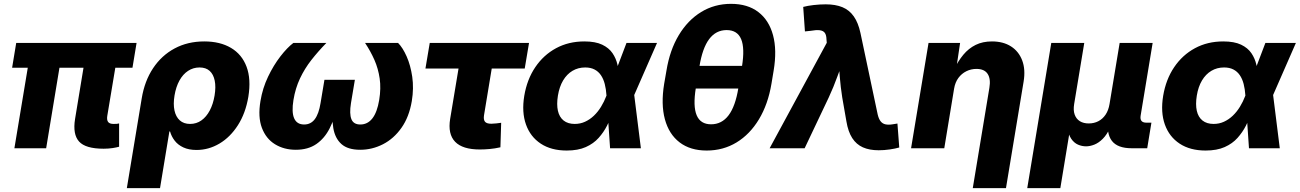

<svg xmlns="http://www.w3.org/2000/svg" viewBox="-20 -759 6655 983"><path d="M510.7 2.4Q418 2.4 384.8 -34.4Q351.6 -71.3 364.3 -149.9L422.9 -505.4H585.9L529.3 -166Q525.9 -145 533.4 -134.8Q541 -124.5 561.5 -124.5Q571.3 -124.5 578.4 -125Q585.4 -125.5 589.8 -127V-7.8Q578.1 -4.4 557.1 -1Q536.1 2.4 510.7 2.4ZM53.7 0 137.7 -505.4H299.8L216.3 0ZM42 -412.1 63 -539.1H679.2L658.2 -412.1Z M629.4 204.1 705.6 -255.4Q720.2 -344.2 763.7 -409.7Q807.1 -475.1 874 -511Q940.9 -546.9 1025.9 -546.9Q1106.9 -546.9 1162.8 -513.7Q1218.8 -480.5 1242.4 -417.2Q1266.1 -354 1251.5 -263.7Q1237.3 -179.2 1198 -117.9Q1158.7 -56.6 1103.5 -23.9Q1048.3 8.8 986.3 8.8Q946.8 8.8 918.9 -4.2Q891.1 -17.1 874.5 -38.6Q857.9 -60.1 850.6 -85.9H847.2L799.3 204.1ZM953.1 -124.5Q985.8 -124.5 1011.2 -142.6Q1036.6 -160.6 1054 -193.4Q1071.3 -226.1 1078.6 -270Q1085.9 -314 1079.3 -346.2Q1072.8 -378.4 1053.5 -396Q1034.2 -413.6 1001.5 -413.6Q969.2 -413.6 942.9 -396.2Q916.5 -378.9 898.7 -346.7Q880.9 -314.5 873.5 -270Q866.2 -226.1 873.3 -193.4Q880.4 -160.6 900.6 -142.6Q920.9 -124.5 953.1 -124.5Z M1494.6 7.8Q1434.1 7.8 1387.9 -20.5Q1341.8 -48.8 1320.8 -104.5Q1299.8 -160.2 1313.5 -241.7Q1324.2 -307.1 1352.3 -366Q1380.4 -424.8 1415.5 -470.2Q1450.7 -515.6 1481.9 -539.1H1650.9Q1608.9 -496.1 1574.2 -451.9Q1539.6 -407.7 1515.9 -357.4Q1492.2 -307.1 1482.4 -247.1Q1472.2 -184.6 1486.1 -153.1Q1500 -121.6 1537.1 -121.6Q1571.3 -121.6 1591.8 -148.9Q1612.3 -176.3 1621.1 -231L1641.1 -350.6H1796.9L1776.9 -231Q1768.1 -176.3 1779.1 -148.9Q1790 -121.6 1824.7 -121.6Q1862.3 -121.6 1886.7 -153.1Q1911.1 -184.6 1921.4 -247.1Q1931.2 -307.1 1923.8 -357.4Q1916.5 -407.7 1897 -452.1Q1877.4 -496.6 1849.1 -539.1H2018.1Q2042 -515.1 2062 -470Q2082 -424.8 2090.6 -366Q2099.1 -307.1 2088.4 -241.7Q2074.7 -160.2 2035.4 -104.5Q1996.1 -48.8 1940.7 -20.5Q1885.3 7.8 1824.2 7.8Q1760.7 7.8 1728 -21.5Q1695.3 -50.8 1686.5 -103Q1677.7 -155.3 1686 -223.6H1709Q1694.3 -154.8 1668.2 -102.8Q1642.1 -50.8 1599.6 -21.5Q1557.1 7.8 1494.6 7.8Z M2436.5 6.3Q2348.1 6.3 2310.1 -33.2Q2272 -72.8 2284.7 -150.4L2327.6 -408.2H2158.2L2180.2 -539.1H2688.5L2666.5 -408.2H2497.6L2458 -168.5Q2454.6 -146.5 2462.9 -136Q2471.2 -125.5 2495.6 -125.5Q2505.4 -125.5 2521.2 -127.2Q2537.1 -128.9 2545.9 -130.4L2542 -4.9Q2513.7 1.5 2487.1 3.9Q2460.4 6.3 2436.5 6.3Z M2881.3 11.7Q2802.2 11.7 2748.8 -23.4Q2695.3 -58.6 2672.9 -121.6Q2650.4 -184.6 2664.1 -268.1Q2678.2 -352.5 2720.5 -415Q2762.7 -477.5 2826.9 -512.2Q2891.1 -546.9 2971.7 -546.9Q3028.3 -546.9 3063 -530.3Q3097.7 -513.7 3116 -486.6Q3134.3 -459.5 3141.4 -427.5Q3148.4 -395.5 3149.9 -364.3H3197.3L3226.6 -276.4L3261.2 0H3103.5L3085 -271Q3083 -302.7 3076.2 -329.1Q3069.3 -355.5 3056.4 -374.3Q3043.5 -393.1 3023.7 -403.3Q3003.9 -413.6 2976.1 -413.6Q2939.9 -413.6 2911.1 -396.5Q2882.3 -379.4 2863 -347.2Q2843.8 -314.9 2836.4 -269.5Q2829.1 -224.1 2836.4 -191.7Q2843.8 -159.2 2865.7 -141.8Q2887.7 -124.5 2922.4 -124.5Q2950.7 -124.5 2975.3 -135.7Q3000 -147 3020.5 -166.5Q3041 -186 3057.1 -212.2Q3073.2 -238.3 3084.5 -268.1L3187.5 -539.1H3343.8L3225.1 -268.1L3166.5 -181.2H3117.2Q3105 -149.4 3087.9 -115.7Q3070.8 -82 3044.9 -53Q3019 -23.9 2979.2 -6.1Q2939.5 11.7 2881.3 11.7Z M3598.1 11.7Q3514.2 11.7 3459.5 -30Q3404.8 -71.8 3384 -148.7Q3363.3 -225.6 3380.4 -330.1L3392.1 -397.5Q3409.2 -502.4 3455.3 -579.1Q3501.5 -655.8 3569.8 -697.5Q3638.2 -739.3 3722.7 -739.3Q3807.6 -739.3 3862.3 -697.5Q3917 -655.8 3937.7 -579.1Q3958.5 -502.4 3940.9 -397.5L3929.7 -330.1Q3912.1 -225.1 3865.7 -148.2Q3819.3 -71.3 3751 -29.8Q3682.6 11.7 3598.1 11.7ZM3620.6 -122.6Q3675.3 -122.6 3710.2 -168.7Q3745.1 -214.8 3760.3 -308.6L3778.8 -418.9Q3793.9 -512.7 3774.4 -558.8Q3754.9 -605 3700.2 -605Q3645.5 -605 3610.8 -558.8Q3576.2 -512.7 3561 -418.9L3542.5 -308.6Q3527.3 -214.8 3546.9 -168.7Q3566.4 -122.6 3620.6 -122.6ZM3516.6 -305.7 3536.1 -421.9H3802.7L3783.7 -305.7Z M3920.4 0 4212.9 -540 4211.4 -557.6Q4210.9 -580.1 4202.6 -591.1Q4194.3 -602.1 4176.5 -604.2Q4158.7 -606.4 4129.4 -601.1L4101.1 -598.1L4092.3 -723.6Q4114.3 -729.5 4145.8 -733.2Q4177.2 -736.8 4207.5 -736.8Q4257.3 -736.8 4293 -722.2Q4328.6 -707.5 4351.3 -675Q4374 -642.6 4385.3 -590.3L4473.6 -172.9Q4479 -149.9 4488.8 -137.7Q4498.5 -125.5 4513.9 -122.3Q4529.3 -119.1 4550.3 -122.6L4574.7 -126.5L4584 -3.9Q4564 2 4535.4 6.1Q4506.8 10.3 4478.5 10.3Q4431.6 10.3 4397.9 -4.6Q4364.3 -19.5 4343.3 -52Q4322.3 -84.5 4313.5 -137.2L4292 -260.3Q4283.7 -313.5 4279.3 -367.4Q4274.9 -421.4 4272 -481.4H4309.6Q4286.6 -421.4 4267.3 -367.7Q4248 -314 4223.1 -260.3L4099.6 0Z M4864.7 -304.7 4814.5 0H4644.5L4733.9 -539.1H4895.5L4875 -401.4L4863.8 -402.3Q4885.3 -446.3 4912.1 -478.8Q4939 -511.2 4975.1 -529.1Q5011.2 -546.9 5058.6 -546.9Q5116.2 -546.9 5156 -521.5Q5195.8 -496.1 5213.4 -449.7Q5231 -403.3 5220.7 -341.3L5130.4 204.1H4960.4L5045.4 -309.1Q5053.2 -355 5036.6 -380.6Q5020 -406.2 4979 -406.2Q4951.7 -406.2 4927.5 -394.3Q4903.3 -382.3 4886.7 -359.9Q4870.1 -337.4 4864.7 -304.7Z M5239.3 204.1 5362.3 -539.1H5531.2L5479.5 -226.6Q5474.1 -194.3 5482.2 -172.1Q5490.2 -149.9 5508.8 -138.4Q5527.3 -127 5554.2 -127Q5581.1 -127 5603.3 -138.4Q5625.5 -149.9 5640.4 -172.1Q5655.3 -194.3 5660.6 -226.6L5712.4 -539.1H5881.3L5819.8 -167Q5816.9 -148.9 5824.2 -139.9Q5831.5 -130.9 5850.1 -130.9H5875L5853.5 0H5773.9Q5701.7 0 5672.6 -37.8Q5643.6 -75.7 5655.3 -146.5L5663.6 -195.8H5689Q5680.2 -141.1 5663.6 -105.2Q5647 -69.3 5626 -48.3Q5605 -27.3 5582.8 -18.6Q5560.5 -9.8 5540.5 -9.8Q5519 -9.8 5499 -18.6Q5479 -27.3 5464.6 -48.3Q5450.2 -69.3 5445.3 -105.2Q5440.4 -141.1 5449.2 -195.8H5474.6L5408.7 204.1Z M6152.3 11.7Q6073.2 11.7 6019.8 -23.4Q5966.3 -58.6 5943.8 -121.6Q5921.4 -184.6 5935.1 -268.1Q5949.2 -352.5 5991.5 -415Q6033.7 -477.5 6097.9 -512.2Q6162.1 -546.9 6242.7 -546.9Q6299.3 -546.9 6334 -530.3Q6368.7 -513.7 6387 -486.6Q6405.3 -459.5 6412.4 -427.5Q6419.4 -395.5 6420.9 -364.3H6468.3L6497.6 -276.4L6532.2 0H6374.5L6356 -271Q6354 -302.7 6347.2 -329.1Q6340.3 -355.5 6327.4 -374.3Q6314.5 -393.1 6294.7 -403.3Q6274.9 -413.6 6247.1 -413.6Q6210.9 -413.6 6182.1 -396.5Q6153.3 -379.4 6134 -347.2Q6114.7 -314.9 6107.4 -269.5Q6100.1 -224.1 6107.4 -191.7Q6114.7 -159.2 6136.7 -141.8Q6158.7 -124.5 6193.4 -124.5Q6221.7 -124.5 6246.3 -135.7Q6271 -147 6291.5 -166.5Q6312 -186 6328.1 -212.2Q6344.2 -238.3 6355.5 -268.1L6458.5 -539.1H6614.7L6496.1 -268.1L6437.5 -181.2H6388.2Q6376 -149.4 6358.9 -115.7Q6341.8 -82 6315.9 -53Q6290 -23.9 6250.2 -6.1Q6210.4 11.7 6152.3 11.7Z"/></svg>

Font: Inter 18pt ExtraBold
Style: Italic
Weight: 800
Italic angle: -9.3988°
Designer: Rasmus Andersson
Foundry: rsms
Version: Version 4.001;git-66647c0bb